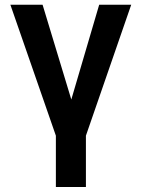

<svg xmlns="http://www.w3.org/2000/svg" viewBox="-20 -565 583 790"><path d="M22.7 -545.5H155.2L273.4 -155.5L388.1 -545.5H519.9L333.5 -6.7V204.5H209.9V-6.7Z"/></svg>

Font: Inter Zeller Semi Bold
Style: Regular
Weight: 600
Designer: Rasmus Andersson; Joe Bland
Foundry: zeller
Version: Version 3.015;git-dec3a8cb1